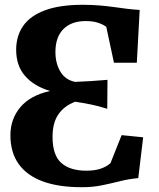

<svg xmlns="http://www.w3.org/2000/svg" viewBox="-20 -771 666 802"><path d="M321.5 11Q224.5 11 158.2 -13.5Q92 -38 57.8 -86.2Q23.5 -134.5 23.5 -206Q23.5 -274 65 -323.2Q106.5 -372.5 189 -391Q122 -411 84.5 -454Q47 -497 47.5 -565Q48 -622 77.5 -663.8Q107 -705.5 168.5 -728.2Q230 -751 327 -751Q363.5 -751 395.8 -748.2Q428 -745.5 456.5 -741.5Q485 -737.5 511.2 -734.2Q537.5 -731 563.5 -729.5L551.5 -509H456L424 -658.5Q413.5 -667.5 391.8 -675.2Q370 -683 338 -683Q278 -683 244.8 -649.5Q211.5 -616 211.5 -554Q211.5 -506.5 232.2 -471.8Q253 -437 294 -429Q323.5 -430 358 -432.2Q392.5 -434.5 429 -437.5L428 -316.5Q392.5 -328 360.2 -334.5Q328 -341 294 -346Q248.5 -329 224 -293.5Q199.5 -258 199.5 -199.5Q199.5 -122.5 236.2 -90.2Q273 -58 340.5 -58Q376 -58 400.8 -66.5Q425.5 -75 441.5 -89.5L488 -206.5L578 -197.5L557.5 -27Q518 -23.5 481.5 -14.2Q445 -5 406.2 3Q367.5 11 321.5 11Z"/></svg>

Font: Merriweather Light 18pt ExtraBold
Style: Regular
Weight: 800
Version: Version 2.100